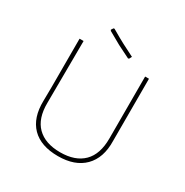

<svg xmlns="http://www.w3.org/2000/svg" viewBox="-148 -745 837 868"><g transform="rotate(30 270.5 -310.5)"><path d="M270 2.9Q357.9 2.9 405.8 -44.9Q454.1 -93.3 452.1 -181.2V-505.9H432.1V-182.1Q432.1 -100.6 390.6 -59.1Q348.6 -17.1 270 -17.1Q191.4 -17.1 149.4 -59.1Q107.9 -100.6 108.9 -182.1L110.8 -505.9H89.8V-254.9L88.9 -181.2Q86.9 -92.3 133.8 -44.4Q180.7 2.9 270 2.9ZM324.2 -538.1Q282.7 -558.1 258.8 -570.8Q231 -585.9 194.8 -606.9L191.9 -611.8L199.2 -623L204.1 -624Q249 -597.7 273.4 -585Q293.9 -574.2 335.9 -553.2L329.1 -540Z"/></g></svg>

Font: Datalegreya
Style: Thin
Weight: 250
Designer: Figs Lab
Foundry: Figs Lab
Version: Version 1.002;PS 001.002;hotconv 1.0.70;makeotf.lib2.5.58329